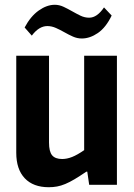

<svg xmlns="http://www.w3.org/2000/svg" viewBox="-20 -773 560 803"><path d="M184 10Q119 10 83.5 -27.5Q48 -65 48 -134V-540H185V-177Q185 -139 198 -123.5Q211 -108 240 -108Q260 -108 281.5 -116.5Q303 -125 332 -145V-540H469V0H353L345 -55H341Q313 -36 292 -23.5Q271 -11 253 -3.5Q235 4 218.5 7Q202 10 184 10ZM83 -658Q108 -705 142 -729Q176 -753 209 -753Q228 -753 246 -744.5Q264 -736 281.5 -726Q299 -716 316.5 -707.5Q334 -699 353 -699Q386 -699 415 -742L447 -708Q423 -658 389.5 -635Q356 -612 322 -612Q303 -612 285 -620Q267 -628 249.5 -638Q232 -648 214 -656Q196 -664 178 -664Q143 -664 113 -624Z"/></svg>

Font: Encode Sans Compressed
Style: Bold
Weight: 700
Designer: Pablo Impallari, Andres Torresi
Foundry: Pablo Impallari, Andres Torresi
Version: Version 1.000; ttfautohint (v1.00) -l 8 -r 50 -G 200 -x 14 -